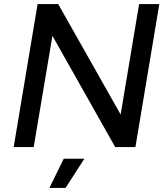

<svg xmlns="http://www.w3.org/2000/svg" viewBox="-20 -720 814 940"><path d="M544 0 180 -645 265 -700 629 -56ZM47 0 164 -700H265L249 -618L145 0ZM544 0 661 -700H760L643 0ZM222 200 292 57H393L301 200Z"/></svg>

Font: Figtree Light Medium
Style: Italic
Weight: 500
Italic angle: -9.5°
Version: Version 2.000